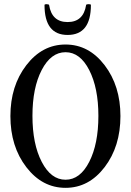

<svg xmlns="http://www.w3.org/2000/svg" viewBox="-20 -890 629 923"><path d="M305 -722Q194 -722 194 -866Q194 -870 204 -870Q216 -869 216 -866Q229 -784 305 -784Q381 -784 394 -866Q395 -870 406 -870Q417 -870 417 -866Q417 -722 305 -722ZM30 -332Q30 -477 106.5 -576.5Q183 -676 295 -676Q407 -676 483 -576.5Q559 -477 559 -332Q559 -186 483 -86.5Q407 13 295 13Q183 13 106.5 -86.5Q30 -186 30 -332ZM453 -333Q453 -467 409 -553Q365 -639 295 -639Q225 -639 180.5 -553.5Q136 -468 136 -333Q136 -198 180.5 -112Q225 -26 295 -26Q365 -26 409 -112Q453 -198 453 -333Z"/></svg>

Font: Junicode Cond Medium
Style: Regular
Weight: 500
Width: 3
Designer: Peter S. Baker
Version: Version 2.201